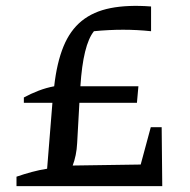

<svg xmlns="http://www.w3.org/2000/svg" viewBox="-20 -632 644 652"><path d="M61 -283V-301Q85 -314 111 -324Q137 -334 164 -339Q173 -419 195.5 -474Q218 -529 257.5 -561Q297 -593 355.5 -604.5Q414 -616 493 -610V-526Q446 -531 398 -531Q350 -531 299 -526Q262 -480 253 -339H450L445 -283ZM36 0V-32Q62 -41 88 -48Q114 -55 140 -59L160 -308H251L242 -146Q240 -104 226 -67.5Q212 -31 189 0ZM167 0V-69L506 -74L507 0ZM438 0 492 -200H529L531 0Z"/></svg>

Font: Piazzolla 24pt Medium
Style: Regular
Weight: 500
Designer: Juan Pablo del Peral
Foundry: Huerta Tipografica
Version: Version 2.005